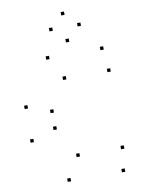

<svg xmlns="http://www.w3.org/2000/svg" viewBox="-105 -1050 829 1130"><g transform="rotate(-10 310.0 -485.5)"><path d="M550 10V-10H530V10ZM568.3 -124.6V-144.6H548.3V-124.6ZM302.9 -124.6V-144.6H282.9V-124.6ZM196.8 -305V-325H176.8V-305ZM196.8 -405.8V-425.8H176.8V-405.8ZM302.9 -585.4V-605.4H282.9V-585.4ZM568.3 -585.4V-605.4H548.3V-585.4ZM550 -720V-740H530V-720ZM226.2 -720V-740H206.2V-720ZM50.8 -456.1V-476.1H30.8V-456.1ZM50.8 -254.8V-274.8H30.8V-254.8ZM226.2 10V-10H206.2V10ZM442.2 -880.9V-900.9H422.2V-880.9ZM358.3 -961.3V-981.3H338.3V-961.3ZM274 -880.9V-900.9H254V-880.9ZM358.3 -800.1V-820.1H338.3V-800.1Z"/></g></svg>

Font: Monaspace Krypton Dots Var
Style: Regular
Weight: 400
Designer: Riley Cran and the Lettermatic Team
Version: Version 1.100 (Monaspace Krypton Dots)